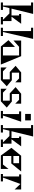

<svg xmlns="http://www.w3.org/2000/svg" viewBox="1872 -2684 814 4597"><g transform="rotate(90 2278.5 -386.0)"><path d="M485 -50H565V0H387V-50H455L303 -205H175L137 -50H218V0H40V-50H113V-723H40V-773H314L187 -255H350V-436H315V-486H550L380 -255H485Z M645 -723V-773H912L747 -50H842V0H645V-50H724V-723Z M1526 1 1093 0 942 -182 1105 -339V-50H1308V-436H1101L951 -302V-486H1325Z M2046 -141 1896 0 1595 1V-140L1688 -50H1880V-213H1706L1556 -353L1715 -486H1952V-345L1860 -436H1721V-263H1901Z M2556 -141 2406 0 2105 1V-140L2198 -50H2390V-213H2216L2066 -353L2225 -486H2462V-345L2370 -436H2231V-263H2411Z M2708 -718H2863V-582H2708ZM2636 -50H2711V-436H2648V-486H2895L2746 -50H2813V0H2636Z M3420 -50H3500V0H3322V-50H3390L3238 -205H3110L3072 -50H3153V0H2975V-50H3048V-723H2975V-773H3249L3122 -255H3285V-436H3250V-486H3485L3315 -255H3420Z M4025 -183V1L3704 0L3520 -252L3710 -486H4086L3894 -250H3715V-50H3920ZM3888 -436H3715V-300H3888Z M4517 -329 4385 -469 4233 -50H4324V0H4146V-50H4206V-437H4156V-487L4517 -486Z"/></g></svg>

Font: Chokokutai
Style: Regular
Weight: 400
Designer: 108号,108go
Foundry: Font Zone 108
Version: Version 1.000; ttfautohint (v1.8.3)